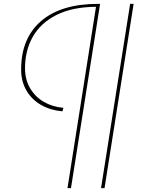

<svg xmlns="http://www.w3.org/2000/svg" viewBox="-20 -760 766 990"><path d="M501 210 651 -740H669L519 210ZM307 -204 302 -186Q241 -191 192.5 -218.5Q144 -246 116.5 -293Q89 -340 89 -402Q89 -563 192 -651.5Q295 -740 485 -740H496L346 210H328L475 -725Q353 -724 271.5 -683Q190 -642 149.5 -571Q109 -500 109 -408Q109 -350 135 -305.5Q161 -261 205.5 -235Q250 -209 307 -204Z"/></svg>

Font: Georama Extra Expanded Thin
Style: Italic
Weight: 100
Width: 8
Italic angle: -9°
Designer: Jean-Baptiste Levee
Foundry: Production Type
Version: Version 1.000